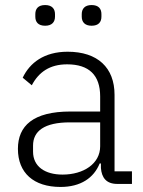

<svg xmlns="http://www.w3.org/2000/svg" viewBox="-20 -729 568 761"><path d="M159 -627C186 -627 198 -642 198 -663V-673C198 -694 186 -709 159 -709C131 -709 120 -694 120 -673V-663C120 -642 131 -627 159 -627ZM343 -627C371 -627 382 -642 382 -663V-673C382 -694 371 -709 343 -709C316 -709 304 -694 304 -673V-663C304 -642 316 -627 343 -627ZM503 0V-50H434V-353C434 -461 367 -524 248 -524C155 -524 98 -480 70 -421L106 -391C134 -444 178 -474 246 -474C333 -474 377 -431 377 -347V-287H259C111 -287 51 -230 51 -139C51 -44 113 12 220 12C300 12 352 -24 375 -81H380V-63C383 -25 401 0 445 0ZM228 -37C158 -37 111 -69 111 -128V-152C111 -209 155 -244 257 -244H377V-149C377 -80 311 -37 228 -37Z"/></svg>

Font: IBM Plex Devanagari Light
Style: Regular
Weight: 300
Designer: Mike Abbink, Paul van der Laan, Pieter van Rosmalen, Erin McLaughlin
Foundry: Bold Monday
Version: Version 1.0